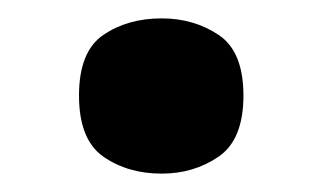

<svg xmlns="http://www.w3.org/2000/svg" viewBox="-20 -459 352 209"><path d="M156 -270Q119 -270 92.5 -288.5Q66 -307 66 -355Q66 -403 92.5 -421Q119 -439 156 -439Q191 -439 218 -421Q245 -403 245 -355Q245 -307 218 -288.5Q191 -270 156 -270Z"/></svg>

Font: Noto Serif Armenian ExtraBold
Style: Regular
Weight: 800
Version: Version 2.007